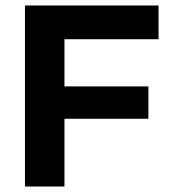

<svg xmlns="http://www.w3.org/2000/svg" viewBox="-20 -680 626 700"><path d="M71 0V-660H215V0ZM139 -247V-365H521V-247ZM139 -537V-660H558V-537Z"/></svg>

Font: Bricolage Grotesque 48pt Condensed ExtraBold
Style: Bold
Weight: 700
Version: Version 1.000;gftools[0.9.30]